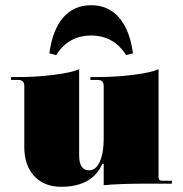

<svg xmlns="http://www.w3.org/2000/svg" viewBox="-20 -703 700 735"><path d="M489 -499 463 -492Q415 -567 329 -567Q242 -567 195 -492L169 -499Q181 -589 222 -636Q263 -683 329 -683Q395 -683 436 -635.5Q477 -588 489 -499ZM214 12Q149 12 111 -29Q73 -70 73 -140V-374Q73 -397 50 -397H22V-408H50Q119 -408 186.5 -416.5Q254 -425 283 -438V-109Q283 -51 321 -51Q347 -51 362 -84Q377 -117 377 -172V-374Q377 -397 354 -397H326V-408H354Q423 -408 490.5 -416.5Q558 -425 587 -438V-25Q587 -11 601 -11H638V0H545Q437 0 377 6V-76H372Q333 12 214 12Z"/></svg>

Font: Arapey Black-Display
Style: Regular
Weight: 900
Designer: Eduardo Rodriguez Tunni
Foundry: Eduardo Rodriguez Tunni
Version: Version 4.000